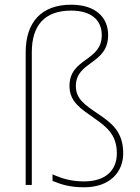

<svg xmlns="http://www.w3.org/2000/svg" viewBox="-20 -785 594 815"><path d="M439 -636C439 -713 384 -765 282 -765C157 -765 89 -692 89 -563V0H115V-563C115 -676 168 -740 282 -740C367 -740 412 -700 412 -636C412 -523 275 -540 275 -420C275 -352 324 -323 382 -282C435 -245 476 -211 476 -134C476 -62 428 -15 337 -15C287 -15 247 -25 203 -45V-17C238 -3 274 10 337 10C449 10 503 -57 503 -134C503 -227 453 -263 396 -302C338 -341 302 -366 302 -420C302 -526 439 -511 439 -636Z"/></svg>

Font: Noto Sans Gurmukhi UI Thin
Style: Regular
Weight: 100
Designer: Jelle Bosma - Monotype Design Team
Foundry: Monotype Imaging Inc.
Version: Version 2.004